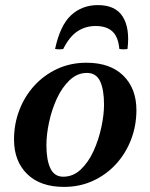

<svg xmlns="http://www.w3.org/2000/svg" viewBox="-20 -717 590 753"><path d="M321 -431Q283 -431 253 -402.5Q223 -374 203 -330.5Q183 -287 172.5 -238Q162 -189 162 -148Q162 -90 177.5 -57Q193 -24 228 -24L231 16Q138 16 86.5 -34.5Q35 -85 35 -170Q35 -231 56 -285.5Q77 -340 115 -381.5Q153 -423 205 -447Q257 -471 319 -471ZM228 -24Q267 -24 297 -52.5Q327 -81 347 -125Q367 -169 377.5 -218Q388 -267 388 -307Q388 -366 372.5 -398.5Q357 -431 321 -431L319 -471Q412 -471 463.5 -420.5Q515 -370 515 -285Q515 -224 494 -169.5Q473 -115 435 -73.5Q397 -32 345 -8Q293 16 231 16ZM228 -525Q212 -522 196 -525Q216 -618 259 -657.5Q302 -697 364 -697Q433 -697 461.5 -651.5Q490 -606 480 -525Q464 -522 448 -525Q444 -572 421 -593.5Q398 -615 355 -615Q315 -615 283.5 -594Q252 -573 228 -525Z"/></svg>

Font: Poltawski Nowy SemiBold
Style: Italic
Weight: 600
Italic angle: -12°
Version: Version 1.001;gftools[0.9.25]